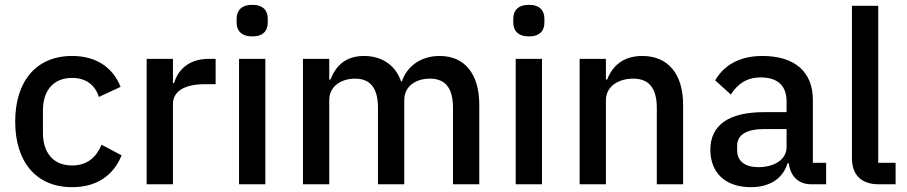

<svg xmlns="http://www.w3.org/2000/svg" viewBox="-20 -764 3759 796"><path d="M279 12C379 12 450 -35 484 -120L401 -164C379 -112 342 -78 279 -78C199 -78 158 -133 158 -213V-306C158 -386 199 -441 279 -441C338 -441 375 -410 390 -362L480 -404C449 -481 383 -532 279 -532C129 -532 43 -426 43 -260C43 -94 129 12 279 12Z M697 0V-332C697 -386 745 -415 831 -415H874V-520H845C762 -520 717 -473 702 -420H697V-520H588V0Z M1026 -613C1071 -613 1090 -637 1090 -670V-687C1090 -720 1071 -744 1026 -744C981 -744 961 -720 961 -687V-670C961 -637 981 -613 1026 -613ZM971 0H1080V-520H971Z M1345 0V-349C1345 -409 1398 -438 1452 -438C1516 -438 1547 -398 1547 -317V0H1656V-349C1656 -409 1707 -438 1762 -438C1828 -438 1858 -397 1858 -317V0H1967V-330C1967 -458 1906 -532 1803 -532C1719 -532 1665 -484 1646 -426H1643C1618 -498 1559 -532 1489 -532C1410 -532 1371 -488 1350 -434H1345V-520H1236V0Z M2173 -613C2218 -613 2237 -637 2237 -670V-687C2237 -720 2218 -744 2173 -744C2128 -744 2108 -720 2108 -687V-670C2108 -637 2128 -613 2173 -613ZM2118 0H2227V-520H2118Z M2492 0V-348C2492 -409 2548 -438 2605 -438C2672 -438 2703 -397 2703 -316V0H2812V-330C2812 -458 2749 -532 2643 -532C2563 -532 2519 -490 2497 -434H2492V-520H2383V0Z M3405 0V-89H3350V-350C3350 -466 3275 -532 3141 -532C3040 -532 2979 -489 2945 -431L3010 -372C3036 -413 3073 -443 3134 -443C3207 -443 3241 -406 3241 -343V-299H3147C3002 -299 2925 -246 2925 -143C2925 -49 2986 12 3093 12C3169 12 3225 -22 3245 -87H3250C3257 -36 3287 0 3344 0ZM3124 -71C3070 -71 3036 -95 3036 -141V-159C3036 -204 3073 -229 3149 -229H3241V-154C3241 -103 3191 -71 3124 -71Z M3693 0V-89H3621V-740H3512V-108C3512 -41 3549 0 3623 0Z"/></svg>

Font: IBM Plex Thai Looped Medium
Style: Regular
Weight: 500
Designer: Mike Abbink, Paul van der Laan, Pieter van Rosmalen, Ben Mitchell, Mark Frömberg
Foundry: Bold Monday
Version: Version 1.0